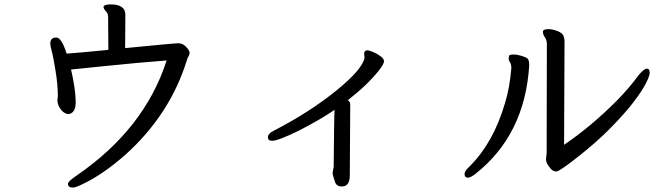

<svg xmlns="http://www.w3.org/2000/svg" viewBox="-20 -783 3040 870"><path d="M311 67Q288 67 288 50Q288 39 325 14Q635 -198 735 -509Q603 -499 454 -483.5Q305 -468 302 -468Q323 -376 323 -320Q323 -272 292 -266Q274 -266 258.5 -283.5Q243 -301 240 -326L242 -348Q242 -401 231.5 -463Q221 -525 218 -537Q208 -573 208 -586Q208 -613 235 -613Q259 -613 282 -540Q339 -544 471 -557L470 -705Q470 -722 459.5 -732.5Q449 -743 449 -753Q453 -763 482 -763Q548 -763 548 -716L547 -565Q771 -587 788 -587Q808 -587 823.5 -570.5Q839 -554 839 -545Q839 -535 834.5 -528Q830 -521 828 -514Q751 -263 546 -80Q448 6 359 49Q323 67 311 67Z M1529 62Q1505 62 1498 41.5Q1491 21 1487 4Q1487 -2 1492 -27Q1494 -265 1496 -285Q1423 -236 1332 -190Q1240 -145 1213 -145Q1194 -145 1194 -161Q1194 -178 1221 -191Q1382 -274 1502.5 -371.5Q1623 -469 1632 -522L1630 -538Q1630 -555 1644 -555Q1653 -555 1670.5 -547.5Q1688 -540 1704 -528.5Q1720 -517 1720 -505Q1720 -494 1698 -465Q1644 -397 1556 -329Q1567 -324 1567 -308L1565 12Q1565 62 1529 62Z M2101 22Q2085 22 2085 5Q2085 -9 2108 -29Q2216 -137 2268 -315Q2290 -386 2297 -475Q2297 -492 2291 -500.5Q2285 -509 2285 -518Q2285 -525 2287 -530.5Q2289 -536 2308 -536Q2323 -536 2343 -530Q2363 -524 2370.5 -517.5Q2378 -511 2378 -486Q2358 -171 2134 5Q2112 22 2101 22ZM2501 -6Q2486 -6 2475 -19Q2454 -43 2454 -61L2457 -90L2458 -583Q2458 -601 2449 -614Q2440 -627 2440 -639Q2440 -651 2465 -651Q2484 -651 2505.5 -642.5Q2527 -634 2532.5 -622Q2538 -610 2538 -595L2536 -127Q2656 -208 2774 -326Q2832 -385 2875 -444Q2899 -472 2911 -472Q2924 -472 2924 -453Q2924 -439 2906 -404Q2888 -369 2850 -319.5Q2812 -270 2749.5 -206Q2687 -142 2601 -74Q2515 -6 2501 -6Z"/></svg>

Font: LXGW WenKai Lite Medium
Style: Regular
Weight: 500
Designer: LXGW / Fontworks Inc.
Foundry: LXGW / Fontworks Inc.
Version: Version 1.511; March 25, 2025